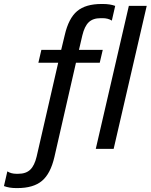

<svg xmlns="http://www.w3.org/2000/svg" viewBox="-84 -752 761 970"><path d="M243.2 -575.2Q262.7 -659.7 305.7 -695.8Q348.6 -731.9 429.2 -731.9H435.1Q472.2 -731.9 498 -722.2L481 -647.9Q461.9 -660.2 434.1 -660.2H424.8Q385.3 -660.2 364 -639.4Q342.8 -618.7 332 -573.2L314.9 -500H435.1L419.9 -435.1H299.8L190.9 41Q171.4 125.5 127.9 161.9Q84.5 198.2 3.9 198.2H-2Q-37.1 198.2 -64 188L-46.9 113.8Q-27.8 126 -1 126H7.8Q47.4 126 68.8 105.2Q90.3 84.5 101.1 39.1L210 -435.1H109.9L125 -500H225.1ZM490.2 0H399.9L566.9 -722.2H657.2Z"/></svg>

Font: Perun
Style: Italic
Weight: 400
Italic angle: -12°
Foundry: Stefan Peev, Context Ltd
Version: Version 001.000